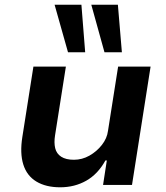

<svg xmlns="http://www.w3.org/2000/svg" viewBox="-20 -786 706 816"><path d="M236 10Q175 10 134.5 -14.5Q94 -39 79 -87Q64 -135 75 -204L122 -503H260L214 -211Q209 -180 214.5 -156.5Q220 -133 240 -120Q260 -107 294 -107Q329 -107 360 -124.5Q391 -142 413 -170Q435 -198 439 -230L482 -503H620L541 0H418L434 -104H428Q396 -46 346.5 -18Q297 10 236 10ZM424 -564 368 -766H481L498 -564ZM269 -564 212 -766H326L342 -564Z"/></svg>

Font: Nunito Sans 6pt
Style: Bold Italic
Weight: 700
Italic angle: -9°
Version: Version 3.101;gftools[0.9.27]